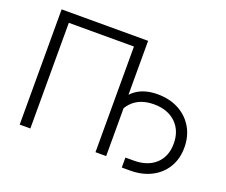

<svg xmlns="http://www.w3.org/2000/svg" viewBox="-123 -918 1338 1139"><g transform="rotate(20 546.5 -348.0)"><path d="M630.9 -727.5V0H563.5V-667H152.3V0H85V-727.5ZM741.2 32.2V-30.8H793.5Q881.3 -30.8 931.9 -77.9Q982.4 -125 982.4 -206.1Q982.4 -288.1 931.2 -336.9Q879.9 -385.7 793.5 -385.7Q705.1 -385.7 654.8 -333.7Q604.5 -281.7 604.5 -189.9H569.8Q569.8 -273.4 595.2 -331.3Q620.6 -389.2 670.7 -419.2Q720.7 -449.2 793.9 -449.2Q869.1 -449.2 926.8 -418.5Q984.4 -387.7 1017.1 -332.8Q1049.8 -277.8 1049.8 -206.1Q1049.8 -134.8 1017.6 -81.1Q985.4 -27.3 927.5 2.4Q869.6 32.2 793.5 32.2Z"/></g></svg>

Font: Inter 24pt Light
Style: Regular
Weight: 300
Designer: Rasmus Andersson
Foundry: rsms
Version: Version 4.001;git-66647c0bb